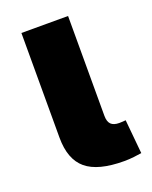

<svg xmlns="http://www.w3.org/2000/svg" viewBox="-107 -591 519 655"><g transform="rotate(-20 152.5 -263.5)"><path d="M231 1.5Q136.7 1.5 93.8 -34.4Q50.8 -70.3 50.8 -149.4V-529.3H220.2V-167Q220.2 -146 229.7 -136.2Q239.3 -126.5 259.8 -126.5Q267.1 -126.5 272.9 -127Q278.8 -127.4 283.2 -127.9L294.9 -4.4Q282.7 -2.4 266.4 -0.5Q250 1.5 231 1.5Z"/></g></svg>

Font: Inter 24pt ExtraBold
Style: Regular
Weight: 800
Designer: Rasmus Andersson
Foundry: rsms
Version: Version 4.001;git-66647c0bb